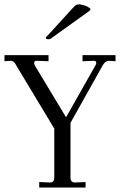

<svg xmlns="http://www.w3.org/2000/svg" viewBox="-27 -846 541 866"><path d="M494.1 -597.2V-569.8L463.9 -571.8Q447.8 -571.8 436 -550.8L291 -292V-43.9Q291 -22.9 311 -22.9L358.9 -24.9V0H149.9V-24.9L199.2 -22.9Q217.8 -22.9 217.8 -44.9V-266.1L44.9 -553.2Q36.6 -571.8 21 -571.8L-6.8 -569.8V-597.2H191.9V-569.8L139.2 -571.8H138.2Q127 -571.8 127 -562Q127 -556.2 131.8 -547.9L271 -316.9L403.8 -551.8Q407.2 -556.6 407.2 -562Q407.2 -571.8 397 -571.8L345.2 -569.8V-597.2ZM380.9 -805.2Q380.9 -799.8 372.1 -793.9L210.9 -678.2Q200.2 -668.9 192.9 -668.9Q179.2 -668.9 179.2 -675.8Q179.2 -677.7 198.2 -696.8L293 -800.8Q306.2 -815.9 314 -821.8Q318.4 -826.2 329.1 -826.2Q342.8 -826.2 363.8 -817.9Q380.9 -809.1 380.9 -805.2Z"/></svg>

Font: Unna Light
Style: Regular
Weight: 300
Designer: Jorge de Buen Unna
Foundry: Omnibus-Type
Version: Version 2.007;PS 002.007;hotconv 1.0.88;makeotf.lib2.5.64775